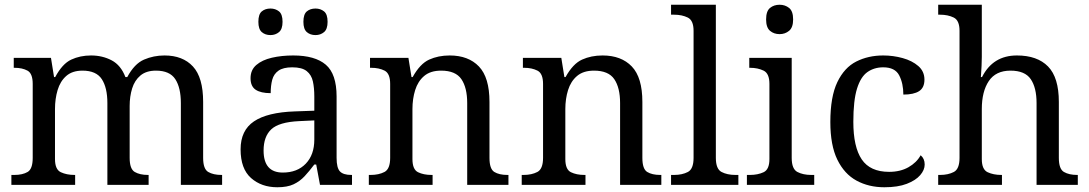

<svg xmlns="http://www.w3.org/2000/svg" viewBox="-20 -780 4595 810"><path d="M28 0V-42H41Q75 -42 96.5 -54.5Q118 -67 118 -114V-426Q118 -470 96 -482Q74 -494 41 -494H38V-536H195L208 -455H213Q243 -511 280.5 -528.5Q318 -546 364 -546Q412 -546 451 -525.5Q490 -505 509 -455H517Q547 -511 587.5 -528.5Q628 -546 674 -546Q751 -546 794 -499.5Q837 -453 837 -350V-114Q837 -67 858.5 -54.5Q880 -42 914 -42H917V0H743V-345Q743 -410 719.5 -446Q696 -482 638 -482Q597 -482 572.5 -461.5Q548 -441 537.5 -407Q527 -373 527 -333V-114Q527 -67 548.5 -54.5Q570 -42 604 -42H607V0H433V-345Q433 -410 409.5 -446Q386 -482 328 -482Q285 -482 259.5 -459.5Q234 -437 223 -400Q212 -363 212 -320V-109Q212 -65 236.5 -53.5Q261 -42 294 -42H297V0Z M1150 10Q1083 10 1039 -29Q995 -68 995 -150Q995 -230 1051.5 -268Q1108 -306 1223 -310L1306 -313V-373Q1306 -409 1300 -436.5Q1294 -464 1274 -480Q1254 -496 1213 -496Q1175 -496 1155 -482Q1135 -468 1128.5 -443.5Q1122 -419 1122 -387Q1080 -387 1058.5 -401.5Q1037 -416 1037 -450Q1037 -485 1061.5 -506Q1086 -527 1127 -536.5Q1168 -546 1217 -546Q1309 -546 1354.5 -507Q1400 -468 1400 -373V-114Q1400 -72 1414 -57Q1428 -42 1462 -42H1465V0H1330L1314 -86H1306Q1285 -58 1265 -36.5Q1245 -15 1218.5 -2.5Q1192 10 1150 10ZM1173 -52Q1234 -52 1270 -89.5Q1306 -127 1306 -191V-272L1242 -269Q1157 -265 1124.5 -234.5Q1092 -204 1092 -145Q1092 -52 1173 -52ZM1311 -632Q1289 -632 1274.5 -644.5Q1260 -657 1260 -688Q1260 -720 1274.5 -732Q1289 -744 1311 -744Q1332 -744 1347 -732Q1362 -720 1362 -688Q1362 -657 1347 -644.5Q1332 -632 1311 -632ZM1121 -632Q1099 -632 1084.5 -644.5Q1070 -657 1070 -688Q1070 -720 1084.5 -732Q1099 -744 1121 -744Q1142 -744 1157 -732Q1172 -720 1172 -688Q1172 -657 1157 -644.5Q1142 -632 1121 -632Z M1536 0V-42H1544Q1578 -42 1602 -54.5Q1626 -67 1626 -114V-426Q1626 -470 1602.5 -482Q1579 -494 1546 -494H1541V-536H1703L1716 -455H1721Q1752 -511 1790.5 -528.5Q1829 -546 1877 -546Q1956 -546 2000.5 -499.5Q2045 -453 2045 -350V-114Q2045 -67 2065.5 -54.5Q2086 -42 2120 -42H2125V0H1951V-345Q1951 -410 1926.5 -446Q1902 -482 1841 -482Q1796 -482 1769.5 -459.5Q1743 -437 1731.5 -400Q1720 -363 1720 -320V-109Q1720 -65 1743.5 -53.5Q1767 -42 1800 -42H1805V0Z M2181 0V-42H2189Q2223 -42 2247 -54.5Q2271 -67 2271 -114V-426Q2271 -470 2247.5 -482Q2224 -494 2191 -494H2186V-536H2348L2361 -455H2366Q2397 -511 2435.5 -528.5Q2474 -546 2522 -546Q2601 -546 2645.5 -499.5Q2690 -453 2690 -350V-114Q2690 -67 2710.5 -54.5Q2731 -42 2765 -42H2770V0H2596V-345Q2596 -410 2571.5 -446Q2547 -482 2486 -482Q2441 -482 2414.5 -459.5Q2388 -437 2376.5 -400Q2365 -363 2365 -320V-109Q2365 -65 2388.5 -53.5Q2412 -42 2445 -42H2450V0Z M2811 0V-42H2824Q2858 -42 2882 -54.5Q2906 -67 2906 -114V-650Q2906 -694 2881.5 -706Q2857 -718 2824 -718H2811V-760H3000V-114Q3000 -67 3024 -54.5Q3048 -42 3082 -42H3095V0Z M3269 -636Q3245 -636 3228.5 -650Q3212 -664 3212 -698Q3212 -733 3228.5 -746.5Q3245 -760 3269 -760Q3292 -760 3309 -746.5Q3326 -733 3326 -698Q3326 -664 3309 -650Q3292 -636 3269 -636ZM3131 0V-42H3144Q3177 -42 3201.5 -53.5Q3226 -65 3226 -109V-426Q3226 -470 3201.5 -482Q3177 -494 3144 -494H3141V-536H3320V-114Q3320 -67 3344 -54.5Q3368 -42 3402 -42H3415V0Z M3711 10Q3645 10 3593.5 -18Q3542 -46 3512.5 -106.5Q3483 -167 3483 -265Q3483 -372 3512.5 -433.5Q3542 -495 3592.5 -520.5Q3643 -546 3706 -546Q3748 -546 3788 -535Q3828 -524 3854 -501.5Q3880 -479 3880 -444Q3880 -410 3857.5 -395.5Q3835 -381 3791 -381Q3791 -428 3773.5 -462Q3756 -496 3706 -496Q3668 -496 3639.5 -476Q3611 -456 3595.5 -406Q3580 -356 3580 -266Q3580 -160 3615.5 -107.5Q3651 -55 3731 -55Q3778 -55 3812.5 -74.5Q3847 -94 3864 -125Q3881 -111 3881 -86Q3881 -63 3862 -41Q3843 -19 3805.5 -4.5Q3768 10 3711 10Z M3938 0V-42H3946Q3980 -42 4004 -54.5Q4028 -67 4028 -114V-650Q4028 -694 4003.5 -706Q3979 -718 3946 -718H3938V-760H4122V-540Q4122 -522 4121 -502.5Q4120 -483 4119 -469Q4118 -455 4118 -455H4123Q4169 -546 4270 -546Q4356 -546 4401.5 -499.5Q4447 -453 4447 -350V-114Q4447 -67 4468.5 -54.5Q4490 -42 4524 -42H4527V0H4353V-345Q4353 -410 4328.5 -446Q4304 -482 4243 -482Q4181 -482 4151.5 -438Q4122 -394 4122 -320V-109Q4122 -65 4146.5 -53.5Q4171 -42 4204 -42H4207V0Z"/></svg>

Font: Noto Serif Ahom
Style: Regular
Weight: 400
Designer: Monotype Design Team
Foundry: Monotype Imaging Inc.
Version: Version 2.007; ttfautohint (v1.8.4.7-5d5b)